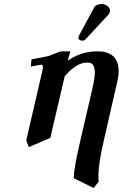

<svg xmlns="http://www.w3.org/2000/svg" viewBox="-20 -701 612 958"><path d="M488 -681C477 -681 457 -677 451 -666L374 -523C373 -521 371 -513 371 -511C371 -504 382 -498 389 -498C393 -498 402 -499 407 -505L520 -627C525 -632 528 -639 529 -644V-648C529 -666 507 -681 488 -681ZM331 -445H294C279 -445 271 -441 259 -436C249 -432 235 -426 224 -422C200 -416 155 -408 137 -405L134 -369C170 -375 178 -378 188 -378C191 -378 194 -376 194 -367C194 -361 192 -352 189 -337L111 -1L124 33L231 -13L303 -321C341 -364 376 -389 417 -389C444 -389 453 -370 453 -340C453 -322 450 -300 445 -277L381 0C362 83 348 147 348 188L447 237L473 205C471 196 471 187 471 174C471 141 477.4 90.1 498 0L563 -284C569 -308 572 -328 572 -346C572 -417 530 -445 466 -445C401 -445 352 -422 318 -398Z"/></svg>

Font: Linux Libertine O
Style: Bold Italic
Weight: 700
Italic angle: -11.5°
Designer: Philipp H. Poll
Foundry: Philipp H. Poll
Version: Version 4.1.0